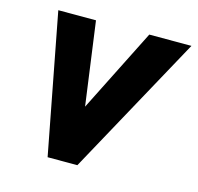

<svg xmlns="http://www.w3.org/2000/svg" viewBox="-87 -656 771 748"><g transform="rotate(15 298.0 -282.0)"><path d="M287 0H167L59 -564H211L257 -228L426 -564H596Z"/></g></svg>

Font: Open Sauce One ExtraBold Italic
Style: Regular
Weight: 800
Italic angle: -10°
Designer: Alfredo Marco Pradil
Foundry: Creative Sauce Fz LLC
Version: Version 1.477